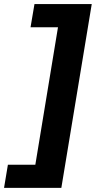

<svg xmlns="http://www.w3.org/2000/svg" viewBox="-67 -761 496 939"><path d="M381.7 -741.1 233 157.7H-47.2L-28.4 44.7H105.8L216.6 -627.8H82.4L101.6 -741.1Z"/></svg>

Font: Inter P
Style: Bold Italic
Weight: 700
Italic angle: 9.39999°
Designer: Rasmus Andersson
Foundry: rsms
Version: Version 3.018;git-588b23468